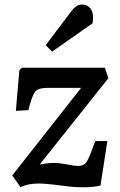

<svg xmlns="http://www.w3.org/2000/svg" viewBox="-20 -805 520 833"><path d="M289.1 -755.9Q301.8 -771.5 312 -778.3Q322.3 -785.2 335.9 -785.2Q361.8 -785.2 375 -763.9Q388.2 -742.7 381.8 -704.1L206.1 -581.1L178.2 -608.9ZM75.2 -511.2H435.1L450.2 -465.8L151.9 -90.8Q183.6 -98.1 215.8 -98.1Q238.3 -98.1 271 -91.6Q303.7 -85 318.8 -85Q343.8 -85 355.2 -102.1Q366.7 -119.1 388.7 -180.7Q391.6 -188.5 393.1 -192.9H445.8L416 0Q384.8 7.3 346.2 7.6Q307.6 7.8 277.1 3.9Q246.6 0 209 -4.4Q171.4 -8.8 147.9 -8.8Q102.5 -8.8 68.8 6.8L33.2 -43.9L332 -423.8H186Q146.5 -423.8 132.8 -407.5Q119.1 -391.1 103 -327.1L48.8 -324.2L64 -500Z"/></svg>

Font: Literata Book SemiBold
Style: Italic
Weight: 600
Italic angle: -3°
Designer: Latin by Veronika Burian and Jose Scaglione. Greek by Irene Vlachou. Cyrillic by Vera Evstafieva
Foundry: TypeTogether
Version: Version 1.003;PS 001.003;hotconv 1.0.88;makeotf.lib2.5.64775